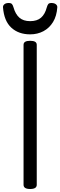

<svg xmlns="http://www.w3.org/2000/svg" viewBox="-20 -1246 403 1280"><path d="M181 14Q159 14 148 7Q137 0 137 -14V-947Q137 -961 148 -967.5Q159 -974 181 -974Q203 -974 214 -967.5Q225 -961 225 -947V-14Q225 0 214 7Q203 14 181 14ZM181 -1017Q104 -1017 55.5 -1061.5Q7 -1106 0 -1197Q-1 -1209 9 -1217.5Q19 -1226 38 -1226Q54 -1226 60 -1218.5Q66 -1211 70 -1197Q83 -1151 109.5 -1128Q136 -1105 181 -1105Q227 -1105 253.5 -1128Q280 -1151 292 -1197Q296 -1211 301.5 -1218.5Q307 -1226 323 -1226Q342 -1226 352.5 -1217.5Q363 -1209 362 -1197Q358 -1139 333.5 -1099Q309 -1059 269.5 -1038Q230 -1017 181 -1017Z"/></svg>

Font: Playwrite IT Trad
Style: Regular
Weight: 400
Designer: Veronika Burian, José Scaglione
Foundry: TypeTogether
Version: Version 1.002